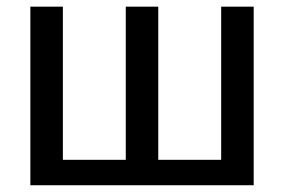

<svg xmlns="http://www.w3.org/2000/svg" viewBox="-20 -548 843 568"><path d="M166 -528.3V-75.2H352.1V-528.3H448.2V-75.2H634.3V-528.3H730.5V0H69.8V-528.3Z"/></svg>

Font: GeogebraSans
Style: Regular
Weight: 400
Designer: Google
Version: Version 1.100140; 2013